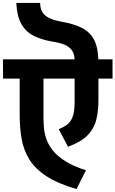

<svg xmlns="http://www.w3.org/2000/svg" viewBox="-57 -1245 786 1307"><path d="M464 42Q336 5 258.5 -46Q181 -97 142 -161Q103 -225 90 -301Q77 -377 77 -464V-775H239V-443Q239 -410 242.5 -372Q246 -334 260 -295Q274 -256 304.5 -218.5Q335 -181 389 -147Q443 -113 528 -86ZM343 -365Q375 -379 399 -396Q423 -413 437 -449Q451 -485 451 -553V-775H613V-564Q613 -490 598.5 -430.5Q584 -371 540 -325Q496 -279 406 -246ZM-36 -710 -37 -841H709V-710ZM451 -833Q451 -864 440 -889.5Q429 -915 397 -933.5Q365 -952 299 -962Q227 -974 173 -1001Q119 -1028 88.5 -1081.5Q58 -1135 54 -1225H216Q216 -1202 222.5 -1182Q229 -1162 245 -1145.5Q261 -1129 291 -1116.5Q321 -1104 368 -1096Q441 -1083 494.5 -1058Q548 -1033 578 -984Q608 -935 612 -848V-833Z"/></svg>

Font: Matangi Black
Style: Regular
Weight: 900
Designer: Prashant Pant
Foundry: The Graphic Ant
Version: Version 3.002